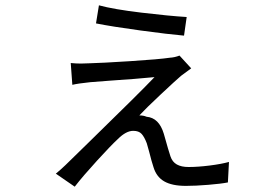

<svg xmlns="http://www.w3.org/2000/svg" viewBox="-20 -656 1040 722"><path d="M682 -592 672 -522Q614 -527 507.5 -541.5Q401 -556 341 -568L352 -636Q407 -621 511.5 -608.5Q616 -596 682 -592ZM661 -371Q641 -354 584 -300.5Q527 -247 504 -222Q520 -222 531 -217Q578 -213 596 -153Q615 -85 621 -68Q628 -47 645 -37.5Q662 -28 689 -28Q724 -28 768 -33.5Q812 -39 841 -47L837 30Q812 35 763.5 39Q715 43 679 43Q627 43 597.5 26Q568 9 557 -28Q550 -49 541 -85L532 -117Q523 -141 512.5 -152.5Q502 -164 481 -164Q454 -164 423 -133Q398 -110 345 -52Q292 6 261 46L190 -3Q205 -15 226 -35L311 -118Q509 -311 561 -366Q490 -359 398 -353L320 -347Q272 -342 252 -337L246 -419Q266 -417 284 -417L316 -418Q360 -419 469.5 -426Q579 -433 619 -439Q637 -440 655 -447L699 -399Z"/></svg>

Font: Noto Sans SC
Style: Regular
Weight: 400
Designer: Ryoko NISHIZUKA ____ (kana & ideographs); Paul D. Hunt (Latin, Greek & Cyrillic); Wenlong ZHANG ___ (bopomofo); Sandoll 
Foundry: Adobe Systems Incorporated
Version: Version 1.004